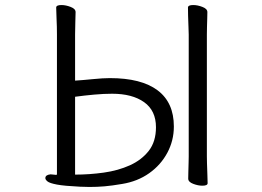

<svg xmlns="http://www.w3.org/2000/svg" viewBox="-20 -730 1040 762"><path d="M729 -593Q729 -603 728 -624Q727 -645 726.5 -667Q726 -689 726 -700Q726 -710 747 -710Q764 -710 783.5 -702.5Q803 -695 803 -682Q803 -674 802.5 -657.5Q802 -641 801.5 -623Q801 -605 801 -593V-109Q801 -103 801.5 -82Q802 -61 803 -38Q804 -15 804 -3Q804 7 783 7Q766 7 746.5 -0.5Q727 -8 727 -21Q727 -29 727.5 -47.5Q728 -66 728.5 -84Q729 -102 729 -109ZM206 -594Q206 -625 204.5 -654Q203 -683 203 -700Q203 -710 224 -710Q241 -710 260.5 -702.5Q280 -695 280 -682Q280 -670 279 -644.5Q278 -619 278 -593V-410Q309 -412 349 -416Q389 -420 416 -420Q541 -420 605.5 -371.5Q670 -323 670 -228Q670 -172 644 -123.5Q618 -75 572 -42.5Q526 -10 465 0Q424 7 395 9.5Q366 12 335 12Q327 12 317.5 11.5Q308 11 298 11Q235 8 206 2.5Q177 -3 168.5 -10Q160 -17 160 -23Q160 -36 180 -38H182Q187 -38 192.5 -37Q198 -36 202 -36Q206 -36 206 -38ZM278 -37Q335 -37 392 -45Q449 -53 495.5 -74Q542 -95 570.5 -131.5Q599 -168 599 -225Q599 -291 552 -324.5Q505 -358 425 -358Q392 -358 353.5 -354.5Q315 -351 278 -346Z"/></svg>

Font: QiushuiShotai
Style: Regular
Weight: 600
Designer: Fontworks Inc.
Foundry: Fontworks Inc.
Version: Version 1.250